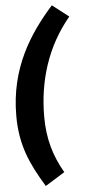

<svg xmlns="http://www.w3.org/2000/svg" viewBox="-65 -894 496 1087"><g transform="rotate(-5 183.0 -350.0)"><path d="M366 -786 273 -858C140 -709 18 -522 18 -252C18 -85 69 25 150 158L261 89C205 -7 175 -108 175 -233C175 -434 233 -627 366 -786Z"/></g></svg>

Font: Fira Sans OT
Style: Bold Italic
Weight: 700
Italic angle: -8°
Designer: Carrois Corporate & Edenspiekermann
Foundry: Carrois Corporate GbR & Edenspiekermann AG
Version: Version 2.001